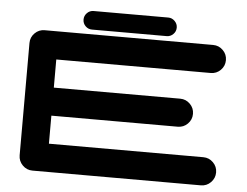

<svg xmlns="http://www.w3.org/2000/svg" viewBox="-56 -897 1245 966"><g transform="rotate(5 567.0 -413.5)"><path d="M992.2 -142.1Q1021.5 -142.1 1042.2 -121.3Q1063 -100.6 1063 -71.3Q1063 -42 1042.2 -21Q1021.5 0 992.2 0H141.6Q112.3 0 91.6 -21Q70.8 -42 70.8 -71.3V-638.2Q70.8 -667.5 91.6 -688.2Q112.3 -709 141.6 -709H992.2Q1021.5 -709 1042.2 -688.2Q1063 -667.5 1063 -638.2Q1063 -608.9 1042.2 -588.1Q1021.5 -567.4 992.2 -567.4H212.4V-425.3H850.6Q879.9 -425.3 900.6 -404.5Q921.4 -383.8 921.4 -354.5Q921.4 -325.2 900.6 -304.4Q879.9 -283.7 850.6 -283.7H212.4V-142.1ZM755.4 -826.7Q774.4 -826.7 788.3 -812.7Q802.2 -798.8 802.2 -779.8Q802.2 -760.3 788.3 -746.6Q774.4 -732.9 755.4 -732.9H378.4Q358.9 -732.9 345.2 -746.6Q331.5 -760.3 331.5 -779.8Q331.5 -798.8 345.2 -812.7Q358.9 -826.7 378.4 -826.7Z"/></g></svg>

Font: Robtronika
Style: Regular
Weight: 400
Designer: GGBot
Version: 1.00